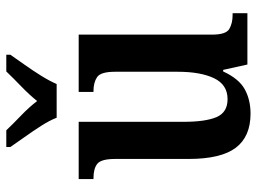

<svg xmlns="http://www.w3.org/2000/svg" viewBox="-123 -683 816 610"><g transform="rotate(-90 285.0 -378.0)"><path d="M229 10Q156 10 120.5 -37Q85 -84 85 -187V-420Q85 -464 70 -476.5Q55 -489 24 -489H21V-536H203V-202Q203 -133 218 -98Q233 -63 275 -63Q321 -63 341.5 -106Q362 -149 362 -221V-421Q362 -466 345 -477.5Q328 -489 301 -489H298V-536H480V-112Q480 -68 498 -57.5Q516 -47 542 -47H548V0H385L368 -77H363Q340 -27 306.5 -8.5Q273 10 229 10ZM216 -606Q207 -629 190 -655.5Q173 -682 154.5 -708Q136 -734 123 -753V-766H176Q196 -745 223 -719Q250 -693 269 -668Q289 -693 316 -719Q343 -745 363 -766H416V-753Q403 -734 384.5 -708Q366 -682 349.5 -655.5Q333 -629 323 -606Z"/></g></svg>

Font: Noto Serif Condensed SemiBold
Style: Regular
Weight: 600
Width: 3
Designer: Monotype Design Team
Foundry: Monotype Imaging Inc.
Version: Version 2.013